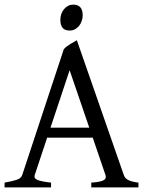

<svg xmlns="http://www.w3.org/2000/svg" viewBox="-20 -819 635 839"><path d="M370.1 -261.2 284.2 -512.2 200.7 -261.2ZM186 -217.3 131.8 -54.2Q127 -39.1 145 -32.2Q163.1 -25.4 203.1 -21V0H0V-21Q33.2 -26.9 52.7 -33.2Q72.3 -39.6 77.1 -54.2L258.8 -604Q270 -616.2 286.6 -626.2Q303.2 -636.2 315.9 -643.1L521 -54.2Q523.4 -47.4 527.8 -42Q532.2 -36.6 539.6 -32.7Q546.9 -28.8 558.1 -25.9Q569.3 -22.9 585 -21V0H378.9V-21Q417 -23.4 431.6 -30.8Q446.3 -38.1 440.9 -54.2L385.3 -217.3ZM341.3 -752.4Q341.3 -738.8 336.9 -726.6Q332.5 -714.4 325 -705.3Q317.4 -696.3 307.1 -690.9Q296.9 -685.5 284.7 -685.5Q262.7 -685.5 253.2 -697.8Q243.7 -710 243.7 -732.4Q243.7 -746.1 248 -758.3Q252.4 -770.5 260.3 -779.5Q268.1 -788.6 278.1 -793.7Q288.1 -798.8 299.8 -798.8Q341.3 -798.8 341.3 -752.4Z"/></svg>

Font: Gentium Plus APac
Style: Regular
Weight: 400
Designer: J. Victor Gaultney, Annie Olsen, Iska Routamaa, Becca Hirsbrunner
Foundry: SIL International
Version: Version 5.000